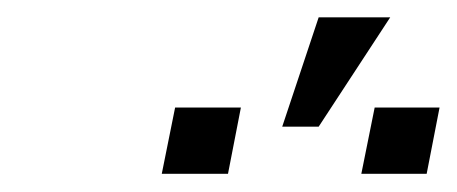

<svg xmlns="http://www.w3.org/2000/svg" viewBox="-20 -832 514 216"><path d="M460 -636.5H386.5L401.5 -711H474.5ZM236.5 -636.5H162L177 -711H251ZM338.5 -689.5H297.5L338.5 -812.5H419Z"/></svg>

Font: Roberto Sans Light
Style: Italic
Weight: 300
Italic angle: -11°
Designer: Google
Version: Version 1.00;June 11, 2020;FontCreator 12.0.0.2522 64-bit; t